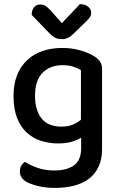

<svg xmlns="http://www.w3.org/2000/svg" viewBox="-20 -716 585 937"><path d="M376 -44Q357 -32 329.5 -24Q302 -16 264 -16Q220 -16 180.5 -28.5Q141 -41 111 -68.5Q81 -96 63.5 -140Q46 -184 46 -248Q46 -306 63.5 -349.5Q81 -393 112.5 -422.5Q144 -452 187.5 -467Q231 -482 284 -482Q333 -482 374.5 -469.5Q416 -457 442 -440Q459 -429 468.5 -415Q478 -401 478 -381V13Q478 63 460.5 99Q443 135 412.5 157.5Q382 180 340 190.5Q298 201 250 201Q199 201 162 191Q125 181 108 171Q77 152 77 121Q77 104 84 92.5Q91 81 102 74Q125 90 163 103Q201 116 244 116Q307 116 341.5 90.5Q376 65 376 8ZM279 -98Q313 -98 336 -108Q359 -118 375 -132V-374Q360 -383 338 -390.5Q316 -398 286 -398Q225 -398 188 -361Q151 -324 151 -249Q151 -208 161 -179Q171 -150 188 -132Q205 -114 228.5 -106Q252 -98 279 -98ZM282 -603 370 -696Q396 -695 410.5 -683Q425 -671 425 -654Q425 -640 416.5 -629Q408 -618 393 -604L335 -548Q312 -525 282 -525Q264 -525 250 -531.5Q236 -538 217 -558L135 -643V-648Q135 -665 145.5 -679.5Q156 -694 176 -694Q191 -694 201.5 -687.5Q212 -681 228 -664Z"/></svg>

Font: Baloo Paaji 2 Medium
Style: Regular
Weight: 500
Designer: Shuchita Grover, Noopur Datye and Ek Type
Foundry: Ek Type
Version: Version 1.640;hotconv 1.0.111;makeotfexe 2.5.65597; ttfautoh